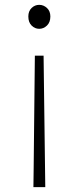

<svg xmlns="http://www.w3.org/2000/svg" viewBox="-20 -563 325 793"><path d="M118 210 119 133 124 -333H160L166 133L167 210ZM142 -444Q124 -444 110.5 -457.5Q97 -471 97 -495Q97 -517 110.5 -530Q124 -543 142 -543Q160 -543 174 -530Q188 -517 188 -495Q188 -471 174 -457.5Q160 -444 142 -444Z"/></svg>

Font: Noto Sans TC ExtraLight
Style: Regular
Weight: 250
Designer: Ryoko NISHIZUKA  (kana, bopomofo & ideographs); Paul D. Hunt (Latin, Greek & Cyrillic); Sandoll Communications , Soo-you
Foundry: Adobe
Version: Version 2.004-H2;hotconv 1.0.118;makeotfexe 2.5.65603